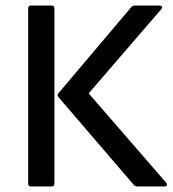

<svg xmlns="http://www.w3.org/2000/svg" viewBox="-20 -675 625 695"><path d="M477 0Q469 0 464 -6L192 -323Q185 -331 192 -338L455 -649Q460 -655 469 -655H557Q564 -655 566 -651.5Q568 -648 564 -642L301 -337L582 -13Q586 -7 583.5 -3.5Q581 0 575 0ZM92 0Q82 0 82 -11V-644Q82 -655 92 -655H167Q177 -655 177 -644V-11Q177 0 167 0Z"/></svg>

Font: Sofia Sans Medium
Style: Regular
Weight: 500
Designer: Botio Nikoltchev, Ani Petrova
Foundry: lettersoup
Version: Version 4.101; ttfautohint (v1.8.4.7-5d5b)